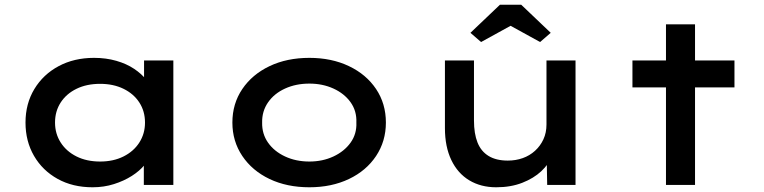

<svg xmlns="http://www.w3.org/2000/svg" viewBox="-20 -783 3234 813"><path d="M372 10Q288 10 224 -25.5Q160 -61 124 -123Q88 -185 88 -264Q88 -344 125.5 -406Q163 -468 228.5 -503Q294 -538 378 -538Q429 -538 472.5 -525.5Q516 -513 548 -491.5Q580 -470 599.5 -445Q619 -420 622 -394L590 -395V-527H714V0H589V-139L616 -134Q613 -110 592 -84.5Q571 -59 538 -38Q505 -17 462.5 -3.5Q420 10 372 10ZM404 -99Q460 -99 503 -120.5Q546 -142 570 -179.5Q594 -217 594 -264Q594 -312 570 -349Q546 -386 503 -407Q460 -428 404 -428Q347 -428 304 -407Q261 -386 237 -349Q213 -312 213 -264Q213 -217 237 -179.5Q261 -142 304 -120.5Q347 -99 404 -99Z M1290 10Q1195 10 1121.5 -25Q1048 -60 1006 -122.5Q964 -185 964 -264Q964 -344 1006 -406Q1048 -468 1121.5 -503Q1195 -538 1290 -538Q1384 -538 1457.5 -503Q1531 -468 1572.5 -406Q1614 -344 1614 -264Q1614 -185 1572.5 -122.5Q1531 -60 1457.5 -25Q1384 10 1290 10ZM1290 -99Q1346 -99 1392 -120.5Q1438 -142 1464.5 -179Q1491 -216 1489 -264Q1491 -313 1464.5 -350Q1438 -387 1392 -408Q1346 -429 1290 -429Q1233 -429 1187 -408Q1141 -387 1115 -349.5Q1089 -312 1090 -264Q1089 -216 1115 -179Q1141 -142 1187 -120.5Q1233 -99 1290 -99Z M2081 10Q2016 10 1967 -19.5Q1918 -49 1891 -105.5Q1864 -162 1864 -240V-527H1987V-273Q1987 -217 2002 -179.5Q2017 -142 2049 -122.5Q2081 -103 2130 -103Q2164 -103 2193.5 -113.5Q2223 -124 2245.5 -144.5Q2268 -165 2281 -193Q2294 -221 2294 -256V-527H2417V0H2297L2295 -110L2317 -122Q2304 -88 2272 -58Q2240 -28 2191.5 -9Q2143 10 2081 10ZM2017 -605 1972 -644 2097 -763H2187L2312 -644L2267 -605L2127 -682H2157Z M2800 0V-680H2923V0ZM2658 -413V-527H3090V-413Z"/></svg>

Font: Lexend Mega Medium
Style: Regular
Weight: 500
Version: Version 1.007